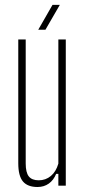

<svg xmlns="http://www.w3.org/2000/svg" viewBox="-20 -762 349 788"><path d="M134 5.5Q93.5 5.5 74.2 -17.2Q55 -40 55 -92V-600H85.5V-91Q85.5 -54 98.2 -38Q111 -22 139 -22Q167.5 -22 188.8 -39.8Q210 -57.5 219.5 -90.5V-600H250V0H219.5V-48.5H210.5Q200 -22.5 180.2 -8.5Q160.5 5.5 134 5.5ZM137 -640 195.5 -742H225.5L166.5 -640Z"/></svg>

Font: Big Shoulders Display Thin ExtraLight
Style: Regular
Weight: 250
Version: Version 2.002